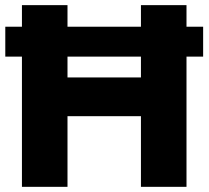

<svg xmlns="http://www.w3.org/2000/svg" viewBox="-20 -723 807 743"><path d="M64.9 0V-703.1H241.2V-423.3H525.4V-703.1H701.7V0H525.4V-273.4H241.2V0ZM0.5 -619.6H766.1V-503.9H0.5Z"/></svg>

Font: Schibsted Grotesk ExtraBold
Style: Regular
Weight: 800
Designer: Bakken & Baeck AS, Henrik Kongsvoll
Foundry: Schibsted ASA
Version: Version 1.100; ttfautohint (v1.8.4.7-5d5b);gftools[0.9.25]